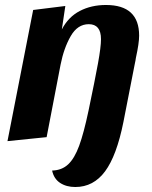

<svg xmlns="http://www.w3.org/2000/svg" viewBox="-20 -550 611 770"><path d="M405 -530Q538 -530 538 -407Q538 -377 525 -318Q524 -309 520 -291L475 -61Q448 74 401.5 137Q355 200 282 200Q246 200 221 183.5Q196 167 189 134Q228 133 253.5 109Q279 85 297.5 34.5Q316 -16 335 -106Q361 -230 373 -296Q385 -362 385 -393Q385 -453 336 -453Q291 -453 263.5 -405Q236 -357 223 -291L167 0L10 16L113 -510L242 -526L228 -432Q254 -482 300 -506Q346 -530 405 -530Z"/></svg>

Font: Sansita
Style: Bold Italic
Weight: 700
Italic angle: -11°
Designer: Pablo Cosgaya
Foundry: Omnibus-Type
Version: Version 1.006